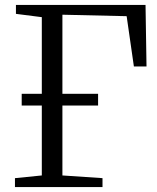

<svg xmlns="http://www.w3.org/2000/svg" viewBox="-20 -763 642 783"><path d="M41 0V-36.5L150.5 -47.5V-693L45 -706.5V-743H573.5L577.5 -492H526L496.5 -697L234.5 -703V-47.5L398 -36.5V0ZM68.5 -332.5V-380.5H380V-332.5Z"/></svg>

Font: Merriweather 48pt Light
Style: Regular
Weight: 300
Version: Version 2.100